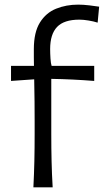

<svg xmlns="http://www.w3.org/2000/svg" viewBox="-20 -797 447 817"><path d="M122.1 0Q125 -57.6 126.2 -111.1Q127.4 -164.6 127.4 -228.5V-280.3Q127.4 -320.8 127 -364.7Q126.5 -408.7 125.5 -459.5L26.9 -452.6V-516.6H124.5Q124 -534.7 124 -552.2Q124 -569.8 124 -587.9Q124 -659.7 149.9 -701.2Q175.8 -742.7 218.8 -760Q261.7 -777.3 312.5 -777.3Q334 -777.3 360.4 -774.2Q386.7 -771 401.9 -768.6L395.5 -700.7Q378.9 -706.1 356.9 -709.7Q335 -713.4 317.9 -713.4Q252.4 -713.4 222.9 -682.4Q193.4 -651.4 193.4 -588.4Q193.4 -569.8 194.8 -547.9Q196.3 -525.9 199.7 -516.6H380.9V-452.6Q286.6 -460 198.2 -461.4V-228.5Q198.2 -164.6 199.5 -111.1Q200.7 -57.6 204.1 0Z"/></svg>

Font: Pinar-DS3-FD Regular
Style: Regular
Weight: 400
Designer: Amin Abedi
Version: Version 3.000